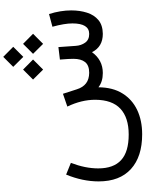

<svg xmlns="http://www.w3.org/2000/svg" viewBox="131 -814 936 1239"><g transform="rotate(-90 599.5 -195.0)"><path d="M787.1 -578.1 851.6 -513.2 916.5 -578.1 851.6 -642.6ZM871.1 -450.2 935.5 -385.3 1000.5 -450.2 935.5 -514.6ZM705.1 -450.2 769.5 -385.3 834.5 -450.2 769.5 -514.6ZM747.6 0C803.2 0 848.1 -23.4 881.8 -69.8C904.8 -23.4 944.3 0 1000 0C1037.1 -0.5 1066.9 -9.8 1088.9 -28.3C1110.8 -46.4 1127 -71.3 1136.7 -102.1C1146.5 -132.8 1151.4 -166.5 1151.4 -203.6C1151.4 -249.5 1143.6 -297.4 1127.9 -347.2L1045.9 -325.2C1060.1 -273.4 1067.4 -230.5 1067.4 -196.3C1067.4 -124 1044.9 -87.9 999.5 -87.9C974.1 -87.9 955.6 -96.7 943.4 -113.8C931.2 -130.9 923.8 -151.4 922.4 -176.3L914.6 -286.6L834 -276.9C835.4 -255.9 836.9 -237.8 837.9 -223.6C838.4 -209 838.9 -197.8 838.9 -189.9C838.9 -157.2 832 -131.8 817.9 -114.3C803.7 -96.7 780.8 -87.9 748.5 -87.9C720.2 -88.4 697.8 -95.2 680.7 -108.4C663.6 -121.6 650.4 -141.1 642.1 -168L613.3 -257.3L530.8 -229C560.1 -168 574.7 -107.9 574.7 -48.8C574.2 23.9 555.2 77.6 517.1 113.3C479 148.9 423.3 167 350.6 167C275.9 167 221.2 150.9 185.5 118.2C149.9 85.9 131.8 36.6 131.8 -29.8C131.8 -85 143.6 -143.6 167.5 -206.1L91.8 -236.8C62.5 -165.5 47.9 -95.7 47.9 -27.3C47.9 64 74.7 133.3 127.9 181.6C181.2 230 255.9 253.9 352.1 253.9C411.1 253.9 463.4 243.2 508.8 221.7C554.2 200.2 589.8 168.5 615.7 126.5C641.6 85 654.8 33.2 655.3 -28.3C679.2 -9.3 710 0 747.6 0Z"/></g></svg>

Font: Vazir
Style: Regular
Weight: 400
Designer: Saber Rastikerdar
Foundry: Saber Rastikerdar
Version: Version 27.002;January 24, 2021;FontCreator 13.0.0.2683 64-b